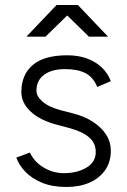

<svg xmlns="http://www.w3.org/2000/svg" viewBox="-20 -732 506 764"><path d="M245 12Q188 12 147 -5Q106 -22 80.5 -49Q55 -76 45 -105L99 -125Q116 -88 153.5 -65.5Q191 -43 234 -43Q287 -43 324 -65Q361 -87 361 -127Q361 -163 334 -186Q307 -209 254 -223L205 -236Q138 -254 101.5 -288.5Q65 -323 65 -366Q65 -435 110.5 -473.5Q156 -512 248 -512Q291 -512 325.5 -499.5Q360 -487 384.5 -464Q409 -441 421 -409L367 -386Q351 -425 320 -441Q289 -457 239 -457Q186 -457 155.5 -434.5Q125 -412 125 -371Q125 -349 149.5 -327.5Q174 -306 223 -293L266 -282Q315 -270 349.5 -247.5Q384 -225 402.5 -196Q421 -167 421 -132Q421 -87 398 -54.5Q375 -22 335.5 -5Q296 12 245 12ZM334 -586 206 -711V-712H290L410 -586ZM85 -586 205 -712H289V-711L161 -586Z"/></svg>

Font: Figtree Light
Style: Regular
Weight: 300
Designer: Erik Kennedy
Foundry: Erik Kennedy
Version: Version 2.001;gftools[0.9.30]